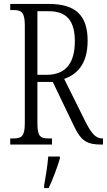

<svg xmlns="http://www.w3.org/2000/svg" viewBox="-20 -734 543 975"><path d="M32 0H244V-31H227C185 -31 170 -41 170 -108V-318H248L357 -91C392 -18 423 0 493 0H503V-31H499C465 -31 443 -59 415 -114L306 -333C367 -355 425 -404 425 -527C425 -653 367 -714 228 -714H32V-683H47C88 -683 106 -673 106 -605V-108C106 -41 89 -31 47 -31H32ZM215 -354H170V-677H228C323 -677 360 -623 360 -525C360 -414 315 -354 215 -354ZM204 208V221H227C247 180 272 113 284 71V61H225C221 112 212 161 204 208Z"/></svg>

Font: Noto Serif Bengali ExtraCondensed Light
Style: Regular
Weight: 300
Width: 2
Designer: Juan Bruce, Universal Thirst, Indian Type Foundry and the Monotype Design Team.
Foundry: Monotype Imaging Inc.
Version: Version 2.003